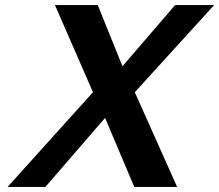

<svg xmlns="http://www.w3.org/2000/svg" viewBox="-20 -742 870 762"><path d="M513 0 397 -274 160 0H10L349 -376L198 -722H368L466 -479L675 -722H830L515 -376L683 0Z"/></svg>

Font: Perun
Style: Bold Italic
Weight: 700
Italic angle: -12°
Foundry: Copyright (c) Stefan Peev, Context Ltd, 2016
Version: Version 1.027